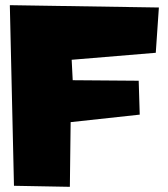

<svg xmlns="http://www.w3.org/2000/svg" viewBox="-20 -752 651 742"><path d="M250 -30 34 -34 18 -732 594 -723 582 -548 257 -521 261 -442 516 -440 520 -309 253 -280Z"/></svg>

Font: LONDON PRESLEY
Style: Regular
Weight: 400
Version: Version 001.000